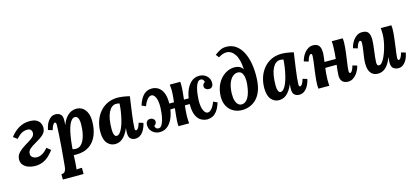

<svg xmlns="http://www.w3.org/2000/svg" viewBox="-74 -1384 4926 2265"><g transform="rotate(-15 2388.5 -252.0)"><path d="M196 16Q159 16 121 3.5Q83 -9 58 -36Q33 -63 33 -105Q33 -139 49.5 -166Q66 -193 102 -220Q138 -247 194 -280Q229 -301 250 -320.5Q271 -340 272 -369Q273 -392 259 -407Q245 -422 217 -422Q191 -422 167.5 -413.5Q144 -405 123 -388Q102 -371 80 -346L32 -382Q76 -441 135.5 -476.5Q195 -512 269 -512Q321 -512 351 -495.5Q381 -479 394.5 -453Q408 -427 408 -399Q408 -347 371.5 -314Q335 -281 270 -245Q221 -218 197.5 -195.5Q174 -173 172 -146Q170 -120 182 -105Q194 -90 212 -84Q230 -78 247 -78Q315 -78 380 -157L428 -118Q403 -84 371.5 -53.5Q340 -23 297 -3.5Q254 16 196 16Z M471 255V190Q496 190 508.5 178.5Q521 167 526.5 146.5Q532 126 534 100Q545 -17 552 -102.5Q559 -188 562.5 -246Q566 -304 567.5 -338.5Q569 -373 569 -389Q569 -407 564.5 -412.5Q560 -418 554 -418Q543 -418 531 -401Q519 -384 506 -339L452 -355Q456 -376 465 -403Q474 -430 490 -454.5Q506 -479 529.5 -495Q553 -511 586 -511Q618 -511 643 -492Q668 -473 668 -420Q668 -401 667 -389Q666 -377 664 -360H665Q689 -420 718.5 -453Q748 -486 779 -498.5Q810 -511 836 -511Q884 -511 917 -487Q950 -463 967 -420Q984 -377 984 -320Q984 -225 953.5 -150Q923 -75 860.5 -32Q798 11 702 11Q697 11 687.5 11Q678 11 670 10Q668 58 666 90.5Q664 123 662 144.5Q660 166 658 182Q674 180 694 179.5Q714 179 724 179V255ZM714 -55Q748 -55 771.5 -74.5Q795 -94 810 -125Q825 -156 833.5 -192Q842 -228 845 -261.5Q848 -295 848 -319Q848 -356 842 -378Q836 -400 825 -410Q814 -420 799 -420Q779 -420 761.5 -404Q744 -388 729.5 -356Q715 -324 704 -277Q693 -230 685 -168Q682 -143 679 -116.5Q676 -90 674 -61Q685 -58 696.5 -56.5Q708 -55 714 -55Z M1345 -511Q1373 -511 1410.5 -505.5Q1448 -500 1489 -490Q1484 -453 1476 -399Q1468 -345 1460.5 -288.5Q1453 -232 1448 -184.5Q1443 -137 1443 -111Q1443 -93 1447.5 -87.5Q1452 -82 1457 -82Q1469 -82 1482 -99Q1495 -116 1508 -161L1562 -145Q1558 -124 1548 -97Q1538 -70 1521.5 -45.5Q1505 -21 1480.5 -5Q1456 11 1423 11Q1391 11 1367 -8Q1343 -27 1343 -80Q1343 -93 1344 -109Q1345 -125 1347 -138H1346Q1328 -95 1307.5 -66Q1287 -37 1265.5 -20Q1244 -3 1221.5 4Q1199 11 1176 11Q1121 11 1082 -33.5Q1043 -78 1043 -171Q1043 -240 1063 -301Q1083 -362 1122 -409.5Q1161 -457 1217 -484Q1273 -511 1345 -511ZM1308 -445Q1280 -445 1256.5 -427Q1233 -409 1215.5 -374Q1198 -339 1189 -287Q1180 -235 1180 -166Q1180 -125 1190 -101.5Q1200 -78 1218 -78Q1240 -78 1259 -100.5Q1278 -123 1293.5 -161.5Q1309 -200 1320.5 -247.5Q1332 -295 1339.5 -344.5Q1347 -394 1349 -439Q1344 -441 1331.5 -443Q1319 -445 1308 -445Z M1723 11Q1689 11 1660 -4Q1631 -19 1613.5 -46Q1596 -73 1596 -109Q1596 -136 1610 -153Q1624 -170 1650 -170Q1673 -170 1689 -156Q1705 -142 1705 -125Q1705 -108 1698 -97Q1691 -86 1676 -77Q1680 -56 1690.5 -46Q1701 -36 1718 -36Q1742 -36 1758 -60.5Q1774 -85 1783.5 -122Q1793 -159 1797.5 -198Q1802 -237 1803 -267Q1805 -349 1785 -391.5Q1765 -434 1735 -434Q1713 -434 1688 -407.5Q1663 -381 1642 -326L1593 -348Q1615 -413 1641 -448Q1667 -483 1697 -497Q1727 -511 1760 -511Q1804 -511 1839 -489Q1874 -467 1895 -419.5Q1916 -372 1916 -293Q1916 -212 1893.5 -142.5Q1871 -73 1828 -31Q1785 11 1723 11ZM2303 11Q2260 10 2224.5 -11.5Q2189 -33 2168 -80.5Q2147 -128 2147 -207Q2147 -289 2169.5 -358Q2192 -427 2235 -469Q2278 -511 2340 -511Q2392 -511 2429.5 -478.5Q2467 -446 2467 -391Q2467 -364 2453.5 -347Q2440 -330 2414 -330Q2390 -330 2374 -344Q2358 -358 2358 -375Q2358 -392 2365 -403Q2372 -414 2387 -423Q2383 -444 2372.5 -454Q2362 -464 2345 -464Q2321 -464 2305 -439.5Q2289 -415 2279.5 -378.5Q2270 -342 2265.5 -302.5Q2261 -263 2260 -233Q2259 -151 2279 -108.5Q2299 -66 2328 -66Q2351 -66 2375.5 -92.5Q2400 -119 2421 -174L2470 -152Q2449 -87 2422.5 -52Q2396 -17 2366.5 -3.5Q2337 10 2303 11ZM1952 0Q1951 -11 1950.5 -18.5Q1950 -26 1950 -36Q1950 -52 1951.5 -74.5Q1953 -97 1956.5 -134.5Q1960 -172 1967 -232Q1973 -285 1978.5 -334.5Q1984 -384 1984 -435Q1983 -449 1982 -466Q1981 -483 1979 -500H2106Q2108 -489 2108.5 -482Q2109 -475 2109 -464Q2109 -424 2104 -371.5Q2099 -319 2092.5 -262.5Q2086 -206 2081.5 -154.5Q2077 -103 2078 -65Q2078 -51 2079 -34Q2080 -17 2082 0ZM1884 -216 1890 -286H2171L2167 -218Z M2728 11Q2670 11 2623 -15Q2576 -41 2549 -90Q2522 -139 2523 -209Q2525 -297 2560 -363Q2595 -429 2652 -465.5Q2709 -502 2774 -500Q2803 -499 2827 -488Q2851 -477 2870 -449Q2864 -574 2822.5 -634.5Q2781 -695 2721 -695Q2698 -695 2674 -686.5Q2650 -678 2624 -661L2594 -699Q2629 -726 2662 -742.5Q2695 -759 2737 -759Q2803 -759 2852.5 -724Q2902 -689 2934 -626.5Q2966 -564 2980 -480.5Q2994 -397 2989 -299Q2985 -213 2961.5 -153.5Q2938 -94 2901 -58Q2864 -22 2819.5 -5.5Q2775 11 2728 11ZM2739 -55Q2762 -55 2782.5 -68Q2803 -81 2819 -108Q2835 -135 2846 -175.5Q2857 -216 2862 -270Q2866 -310 2861 -347Q2856 -384 2839 -407.5Q2822 -431 2788 -431Q2754 -431 2725 -405Q2696 -379 2678 -329.5Q2660 -280 2658 -209Q2657 -154 2668 -120Q2679 -86 2698 -70.5Q2717 -55 2739 -55Z M3347 -511Q3375 -511 3412.5 -505.5Q3450 -500 3491 -490Q3486 -453 3478 -399Q3470 -345 3462.5 -288.5Q3455 -232 3450 -184.5Q3445 -137 3445 -111Q3445 -93 3449.5 -87.5Q3454 -82 3459 -82Q3471 -82 3484 -99Q3497 -116 3510 -161L3564 -145Q3560 -124 3550 -97Q3540 -70 3523.5 -45.5Q3507 -21 3482.5 -5Q3458 11 3425 11Q3393 11 3369 -8Q3345 -27 3345 -80Q3345 -93 3346 -109Q3347 -125 3349 -138H3348Q3330 -95 3309.5 -66Q3289 -37 3267.5 -20Q3246 -3 3223.5 4Q3201 11 3178 11Q3123 11 3084 -33.5Q3045 -78 3045 -171Q3045 -240 3065 -301Q3085 -362 3124 -409.5Q3163 -457 3219 -484Q3275 -511 3347 -511ZM3310 -445Q3282 -445 3258.5 -427Q3235 -409 3217.5 -374Q3200 -339 3191 -287Q3182 -235 3182 -166Q3182 -125 3192 -101.5Q3202 -78 3220 -78Q3242 -78 3261 -100.5Q3280 -123 3295.5 -161.5Q3311 -200 3322.5 -247.5Q3334 -295 3341.5 -344.5Q3349 -394 3351 -439Q3346 -441 3333.5 -443Q3321 -445 3310 -445Z M4021 11Q4000 11 3978.5 2.5Q3957 -6 3943 -28Q3929 -50 3929 -90Q3929 -113 3933 -146Q3937 -179 3941 -217L3802 -216Q3798 -182 3794.5 -146Q3791 -110 3791 -77Q3791 -55 3792 -34Q3793 -13 3794 0H3661Q3659 -15 3658.5 -26.5Q3658 -38 3658 -48Q3658 -69 3660.5 -98.5Q3663 -128 3667 -161.5Q3671 -195 3675 -228Q3679 -255 3682.5 -280.5Q3686 -306 3688.5 -327.5Q3691 -349 3692.5 -366Q3694 -383 3694 -392Q3694 -406 3691 -412Q3688 -418 3680 -418Q3669 -418 3657 -401Q3645 -384 3632 -339L3577 -355Q3582 -376 3593.5 -403Q3605 -430 3624.5 -454.5Q3644 -479 3670.5 -495Q3697 -511 3731 -511Q3759 -511 3779.5 -500.5Q3800 -490 3811.5 -464.5Q3823 -439 3823 -395Q3823 -379 3819.5 -350Q3816 -321 3811 -286H3949Q3953 -320 3955.5 -356Q3958 -392 3959 -428.5Q3960 -465 3957 -500H4091Q4093 -479 4093.5 -470.5Q4094 -462 4094 -452Q4094 -426 4090.5 -388Q4087 -350 4081.5 -308Q4076 -266 4070 -225.5Q4064 -185 4060.5 -154Q4057 -123 4057 -108Q4057 -92 4061.5 -87Q4066 -82 4071 -82Q4082 -82 4094 -99Q4106 -116 4119 -161L4173 -145Q4169 -124 4157 -97Q4145 -70 4126 -45.5Q4107 -21 4080.5 -5Q4054 11 4021 11Z M4390 11Q4348 11 4321.5 -8Q4295 -27 4282.5 -61.5Q4270 -96 4270 -143Q4270 -180 4276.5 -224Q4283 -268 4289.5 -312Q4296 -356 4296 -392Q4296 -409 4290.5 -413.5Q4285 -418 4280 -418Q4269 -418 4257 -401Q4245 -384 4232 -339L4178 -355Q4182 -376 4193.5 -403Q4205 -430 4224 -454.5Q4243 -479 4269 -495Q4295 -511 4329 -511Q4385 -511 4404.5 -481Q4424 -451 4424 -398Q4424 -368 4420 -330.5Q4416 -293 4411 -254Q4406 -215 4402 -180.5Q4398 -146 4398 -123Q4398 -108 4401 -98.5Q4404 -89 4410 -85Q4416 -81 4426 -81Q4443 -81 4461.5 -103Q4480 -125 4497 -162.5Q4514 -200 4528 -245.5Q4542 -291 4550.5 -338.5Q4559 -386 4559 -428Q4559 -442 4558.5 -465Q4558 -488 4556 -500H4685Q4687 -479 4687.5 -470.5Q4688 -462 4688 -452Q4688 -431 4685.5 -401.5Q4683 -372 4679 -338Q4675 -304 4670 -270Q4667 -243 4663.5 -218Q4660 -193 4657 -171.5Q4654 -150 4652.5 -133.5Q4651 -117 4651 -108Q4651 -92 4655.5 -87Q4660 -82 4665 -82Q4676 -82 4688 -99Q4700 -116 4713 -161L4767 -145Q4763 -124 4754 -97Q4745 -70 4729 -45.5Q4713 -21 4690 -5Q4667 11 4634 11Q4602 11 4576 -8Q4550 -27 4550 -80Q4550 -100 4552 -114Q4554 -128 4555 -145H4554Q4531 -85 4504 -51Q4477 -17 4448 -3Q4419 11 4390 11Z"/></g></svg>

Font: Lora
Style: Italic
Weight: 400
Italic angle: -3°
Designer: Olga Karpushina, Alexei Vanyashin (Cyrillic)
Foundry: Cyreal
Version: Version 3.008